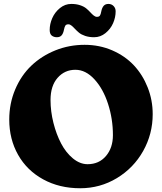

<svg xmlns="http://www.w3.org/2000/svg" viewBox="-20 -957 846 1002"><path d="M485.8 -869.1Q497.1 -869.1 501.5 -875.7Q505.9 -882.3 508.3 -896.5Q512.2 -916.5 521 -926.5Q529.8 -936.5 545.9 -936.5Q562 -936.5 572.8 -925.5Q583.5 -914.6 583.5 -897.9Q583.5 -866.7 570.3 -836.2Q557.1 -805.7 530.5 -784.2Q503.9 -762.7 471.2 -762.7Q445.3 -762.7 424.8 -769.5Q404.3 -776.4 392.3 -786.4Q380.4 -796.4 371.1 -806.4Q361.8 -816.4 353.5 -823.2Q345.2 -830.1 336.9 -830.1Q325.7 -830.1 321.3 -823.7Q316.9 -817.4 314 -802.7Q310.1 -782.2 301.5 -772.5Q293 -762.7 276.4 -762.7Q261.2 -762.7 250.2 -771.2Q239.3 -779.8 239.3 -800.8Q239.3 -831.5 252.7 -862.3Q266.1 -893.1 292.7 -914.8Q319.3 -936.5 352.1 -936.5Q377.9 -936.5 398.2 -929.7Q418.5 -922.9 430.4 -912.8Q442.4 -902.8 451.4 -892.8Q460.4 -882.8 469 -876Q477.5 -869.1 485.8 -869.1ZM28.3 -333Q28.3 -417 59.3 -490.2Q90.3 -563.5 143.6 -614.3Q196.8 -665 268.8 -694.1Q340.8 -723.1 421.4 -723.1Q499 -723.1 565.9 -694.1Q632.8 -665 678.7 -616Q724.6 -566.9 750.7 -500.7Q776.9 -434.6 776.9 -361.3Q776.9 -257.8 727.1 -168.9Q677.2 -80.1 589.8 -27.3Q502.4 25.4 398.4 25.4Q290 25.4 205.3 -21Q120.6 -67.4 74.5 -148.9Q28.3 -230.5 28.3 -333ZM437 -100.1Q496.6 -100.1 533 -142.8Q569.3 -185.5 569.3 -251.5Q569.3 -336.4 543.9 -414.8Q518.6 -493.2 472.9 -543Q427.2 -592.8 373.5 -592.8Q317.4 -592.8 280.5 -550.8Q243.7 -508.8 243.7 -435.1Q243.7 -376 258.8 -315.9Q273.9 -255.9 299.1 -208Q324.2 -160.2 360.8 -130.1Q397.5 -100.1 437 -100.1Z"/></svg>

Font: Cooper* ExtraBold
Style: Regular
Weight: 800
Designer: Owen Earl
Foundry: indestructible type*
Version: Version 0.001